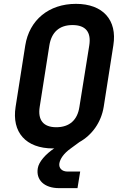

<svg xmlns="http://www.w3.org/2000/svg" viewBox="-20 -760 640 996"><path d="M287 216H382L396 130H331C300 130 284 111 288 87C292 65 309 37 347 10L392 -23C457 -59 505 -125 518 -206L568 -525C589 -656 514 -740 374 -740C233 -740 132 -656 111 -524L61 -206C40 -74 114 10 255 10C257 10 260 10 262 9C216 40 181 80 176 113C166 173 209 216 287 216ZM272 -100C205 -100 175 -137 186 -206L236 -524C247 -593 288 -630 356 -630C425 -630 454 -593 443 -524L392 -206C382 -137 340 -100 272 -100Z"/></svg>

Font: JetBrains Mono
Style: Bold Italic
Weight: 558
Italic angle: -9°
Monospace: yes
Designer: Philipp Nurullin, Konstantin Bulenkov
Foundry: JetBrains
Version: Version 2.305